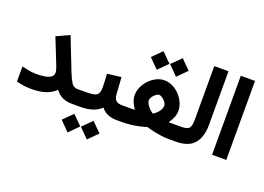

<svg xmlns="http://www.w3.org/2000/svg" viewBox="-124 -997 2126 1544"><g transform="rotate(20 939.0 -224.5)"><path d="M28.3 -146.5Q57.6 -139.2 90.1 -133.3Q122.6 -127.4 149.9 -127.4Q188 -127.4 221.4 -132.3Q254.9 -137.2 275.4 -150.9Q295.9 -164.6 295.9 -190.4Q295.9 -202.1 290 -220.9Q284.2 -239.7 279.8 -250L194.3 -465.3L305.7 -516.1L414.6 -237.8Q434.1 -188 453.1 -157.5Q472.2 -127 504.4 -127H524.9V0H504.4Q410.6 0 362.3 -67.9Q327.1 -33.7 278.1 -17.1Q229 -0.5 157.2 -0.5Q117.2 -0.5 87.2 -5.1Q57.1 -9.8 28.3 -16.6Z M899.4 0H887.7Q797.9 0 753.4 -58.6Q723.6 -28.3 678.7 -14.2Q633.8 0 578.1 0H505.4V-127H579.1Q625.5 -127 649.9 -133.5Q674.3 -140.1 683.3 -158Q692.4 -175.8 692.4 -208.5Q692.4 -236.8 690.7 -267.1Q689 -297.4 687 -324.2L806.2 -338.4L815.4 -197.3Q817.9 -159.2 834.5 -143.1Q851.1 -127 888.7 -127H899.4ZM635.7 147.9 715.3 68.8 794.9 148.4 715.3 228ZM471.2 147.9 550.8 68.8 630.4 147.9 550.8 228Z M1137.2 -570.8 1216.8 -649.9 1296.4 -570.3 1216.8 -490.7ZM972.7 -570.8 1052.2 -649.9 1131.8 -570.8 1052.2 -490.7ZM1286.6 -127.4Q1299.3 -127 1309.3 -127Q1319.3 -127 1327.6 -127H1374V0H1329.1Q1305.2 0 1272 -4.2Q1238.8 -8.3 1204.1 -15.6Q1169.4 -22.9 1140.1 -32.7Q1110.4 -22.5 1074.7 -15.1Q1039.1 -7.8 1004.9 -3.9Q970.7 0 945.3 0H879.9V-127H945.8Q958 -127 969.7 -127Q981.4 -127 997.1 -127.9Q978.5 -153.8 966.8 -182.4Q955.1 -210.9 955.1 -241.2Q955.1 -275.4 970.5 -309.3Q985.8 -343.3 1012.2 -371.1Q1038.6 -398.9 1071.8 -415.8Q1105 -432.6 1140.6 -432.6Q1177.2 -432.6 1211.2 -416Q1245.1 -399.4 1271.7 -371.3Q1298.3 -343.3 1313.7 -309.1Q1329.1 -274.9 1329.1 -240.2Q1329.1 -209.5 1317.4 -181.4Q1305.7 -153.3 1286.6 -127.4ZM1140.6 -308.1Q1128.9 -308.1 1113.8 -296.9Q1098.6 -285.6 1087.4 -269.8Q1076.2 -253.9 1076.2 -239.3Q1076.2 -222.7 1087.2 -204.8Q1098.1 -187 1113.5 -172.1Q1128.9 -157.2 1142.6 -148.9Q1166 -161.1 1187 -187Q1208 -212.9 1208 -240.2Q1208 -254.4 1196 -270.3Q1184.1 -286.1 1168.2 -297.1Q1152.3 -308.1 1140.6 -308.1Z M1354.5 0V-127H1394Q1447.8 -127 1462.4 -147.2Q1477.1 -167.5 1477.1 -216.3V-676.8H1598.6V-216.8Q1598.6 -114.3 1550.3 -57.1Q1502 0 1393.6 0Z M1704.1 -676.8H1825.7V-0.5H1704.1Z"/></g></svg>

Font: Vazir FD-WOL
Style: Bold-FD-WOL
Weight: 700
Designer: Saber Rastikerdar
Foundry: Saber Rastikerdar
Version: Version 30.1.0